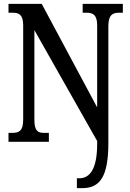

<svg xmlns="http://www.w3.org/2000/svg" viewBox="-20 -734 671 994"><path d="M378 240H406C496 240 541 183 541 6V-599C541 -655 562 -668 594 -668H616V-714H408V-668H430C461 -668 483 -657 483 -603V-178L196 -714H24V-668H47C77 -668 100 -659 100 -603V-115C100 -55 78 -46 42 -46H24V0H233V-46H210C176 -46 158 -55 158 -115V-578L483 -4V10C483 142 445 189 390 189H378Z"/></svg>

Font: Noto Serif Lao ExtraCondensed SemiBold
Style: Regular
Weight: 600
Width: 2
Designer: Monotype Design Team
Foundry: Monotype Imaging Inc.
Version: Version 2.003